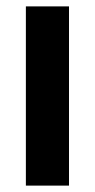

<svg xmlns="http://www.w3.org/2000/svg" viewBox="-20 -581 298 601"><path d="M61 0H196V-561H61Z"/></svg>

Font: Swile Sans
Style: Bold
Weight: 700
Designer: Lord
Foundry: Lord
Version: Version 1.477;FEAKit 1.0